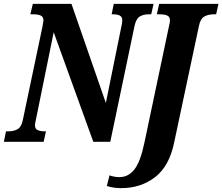

<svg xmlns="http://www.w3.org/2000/svg" viewBox="-40 -734 1151 994"><path d="M-9 -54H2Q32 -54 51.5 -65.5Q71 -77 78 -112L179 -592Q180 -600 182.5 -611.5Q185 -623 185 -628Q185 -647 171 -653.5Q157 -660 128 -660H117L130 -714H330L508 -201L588 -595Q593 -615 593 -628Q593 -647 580 -653.5Q567 -660 544 -660H538L549 -714H755L743 -660H732Q702 -660 683.5 -648.5Q665 -637 657 -602L531 0H443L238 -567L147 -120Q141 -93 141 -86Q141 -67 155 -60.5Q169 -54 193 -54H198L186 0H-20ZM513 229 527 174Q552 183 579 183Q624 183 655.5 143.5Q687 104 708 3L836 -604Q840 -618 840 -628Q840 -647 826 -653.5Q812 -660 783 -660H772L784 -714H1091L1079 -660H1069Q1037 -660 1017 -648Q997 -636 990 -600L862 2Q837 126 763 183Q689 240 587 240Q548 240 513 229Z"/></svg>

Font: Noto Serif CondExtraBold
Style: Italic
Weight: 800
Width: 3
Italic angle: -12°
Designer: Monotype Design Team
Foundry: Monotype Imaging Inc.
Version: Version 1.001